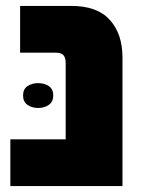

<svg xmlns="http://www.w3.org/2000/svg" viewBox="-20 -629 499 649"><path d="M15 0V-158H202V-416Q202 -434 194.5 -442.5Q187 -451 168 -451H48V-609H221Q309 -609 351.5 -561.5Q394 -514 394 -435V0ZM58 -306Q58 -328 73 -338Q88 -348 109 -348Q130 -348 145 -338Q160 -328 160 -306Q160 -285 145 -274.5Q130 -264 109 -264Q88 -264 73 -274.5Q58 -285 58 -306Z"/></svg>

Font: Noto Sans Hebrew Black
Style: Regular
Weight: 900
Designer: Monotype Design Team
Foundry: Monotype Imaging Inc.
Version: Version 2.003